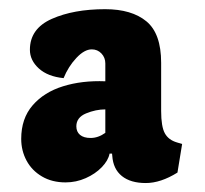

<svg xmlns="http://www.w3.org/2000/svg" viewBox="-20 -648 448 420"><path d="M123.5 -249Q146.5 -249 167.5 -258.3Q188.5 -267.6 202.6 -282.2Q216.8 -296.9 219.7 -312H225.1L225.6 -307.1Q227.5 -278.3 246.6 -262.9Q265.6 -247.6 298.8 -247.6Q331.5 -247.6 368.2 -270.5L378.4 -333L367.2 -336.4Q348.6 -341.8 340.6 -356.4Q332.5 -371.1 332.5 -405.3V-510.7Q332.5 -574.7 300.3 -601.3Q268.1 -627.9 210 -627.9Q141.1 -627.9 93.3 -606.7Q45.4 -585.4 45.4 -539.1Q45.4 -516.1 64.9 -498.3Q84.5 -480.5 119.1 -477.1Q129.4 -502.4 147 -521.2Q164.6 -540 180.7 -540Q193.4 -540 201.9 -531Q210.4 -522 210.4 -509.3V-470.2Q159.2 -472.2 117.7 -459.2Q76.2 -446.3 51.3 -417.5Q26.4 -388.7 26.4 -344.2Q26.4 -318.4 38.1 -296.6Q49.8 -274.9 71.8 -262Q93.8 -249 123.5 -249ZM210.4 -408.7V-357.4Q194.8 -346.2 178.2 -346.2Q163.1 -346.2 155 -353Q147 -359.9 147 -371.6Q147 -391.1 168.2 -399.9Q189.5 -408.7 210.4 -408.7Z"/></svg>

Font: Neuton ExtraBold
Style: Regular
Weight: 800
Designer: Brian M Zick
Foundry: Brian M Zick
Version: Version 1.560